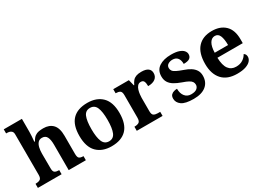

<svg xmlns="http://www.w3.org/2000/svg" viewBox="-28 -1451 2918 2152"><g transform="rotate(-30 1431.0 -375.0)"><path d="M20 0V-53H22Q56 -53 78.5 -65Q101 -77 101 -122L100 -646Q100 -672.9 88 -686Q76 -699 59.5 -703Q43 -707 29 -707H17V-760H252V-595Q252 -569 250 -539.6Q248 -510.2 246 -489.1Q244 -468 244 -468H253Q273 -506 296.5 -523Q320 -540 347.5 -544.5Q375 -549 405.6 -549Q483 -549 527 -503.2Q571 -457.4 571 -356V-123.8Q571 -77.6 587.5 -65.3Q604 -53 638 -53H641V0H419V-329Q419 -394 401.2 -429Q383.4 -464 339 -464Q306 -464 287 -442.5Q268 -421 260 -385.5Q252 -350 252 -309L253 -118Q253 -76 272 -64.5Q291 -53 324 -53H327V0Z M971.6 10Q852 10 783 -59.3Q714 -128.7 714 -270.3Q714 -411 780.1 -480Q846.2 -549 975 -549Q1095 -549 1164 -480Q1233 -411 1233 -270.3Q1233 -128.7 1166.5 -59.3Q1100 10 971.6 10ZM974 -53Q1032 -53 1055 -108.5Q1078 -164 1078 -270.5Q1078 -377 1054.5 -431Q1031 -485 973 -485Q915 -485 892 -431.2Q869 -377.5 869 -270Q869 -164 892.5 -108.5Q916 -53 974 -53Z M1300 0V-53H1303Q1337 -53 1358.5 -65.5Q1380 -78 1380 -125V-415Q1380 -459 1360.5 -471Q1341 -483 1308 -483H1305V-536H1507L1526.5 -458H1531.6Q1545 -488 1562 -508Q1579 -528 1605.5 -538Q1632 -548 1673 -548Q1731.6 -548 1759.8 -526.9Q1788 -505.8 1788 -467Q1788 -421 1754.5 -395.5Q1721 -370 1661 -370Q1661 -411 1651 -432Q1641 -453 1612 -453Q1586 -453 1570 -435Q1554 -417 1546 -390.5Q1538 -364 1535 -337Q1532 -310 1532 -293V-120Q1532 -76 1552 -64.5Q1572 -53 1602 -53H1634V0Z M2034 10Q1925 10 1879 -23.5Q1833 -57 1833 -107Q1833 -140 1849 -156Q1865 -172 1887 -177.5Q1909 -183 1926 -183Q1926 -121 1955.5 -85Q1985 -49 2034 -49Q2086 -49 2109.5 -69Q2133 -89 2133 -117Q2133 -139 2122 -155.5Q2111 -172 2084 -186.5Q2057 -201 2010 -217Q1956 -236 1919 -258.5Q1882 -281 1862.5 -312.5Q1843 -344 1843 -389Q1843 -469 1902 -508.5Q1961 -548 2058 -548Q2121 -548 2159.5 -534.5Q2198 -521 2215.5 -499.5Q2233 -478 2233 -455Q2233 -421 2209.5 -403.5Q2186 -386 2131 -386Q2131 -436 2109 -463.5Q2087 -491 2043 -491Q2011 -491 1986.5 -475.5Q1962 -460 1962 -429Q1962 -408 1973.5 -392Q1985 -376 2015 -361Q2045 -346 2099 -327Q2144 -312 2178 -290.5Q2212 -269 2231.5 -238.5Q2251 -208 2251 -166Q2251 -83 2194.5 -36.5Q2138 10 2034 10Z M2597 10Q2470 10 2404 -62.5Q2338 -135 2338 -265Q2338 -406 2403 -477.5Q2468 -549 2586 -549Q2695 -549 2757.5 -488Q2820 -427 2820 -308V-257H2492Q2495 -157 2529.5 -111Q2564 -65 2626 -65Q2678 -65 2714 -88.5Q2750 -112 2767 -146Q2781 -139 2787.5 -126.5Q2794 -114 2794 -97Q2794 -69 2773 -44.5Q2752 -20 2708.5 -5Q2665 10 2597 10ZM2667 -321Q2667 -398 2649 -441Q2631 -484 2588 -484Q2546 -484 2521 -442.5Q2496 -401 2494 -321Z"/></g></svg>

Font: Noto Naskh Arabic UI
Style: Regular
Weight: 400
Designer: Monotype Design Team, David Williams, Mohamad Dakak and Nizar Qandah
Foundry: Monotype Imaging Inc.
Version: Version 2.014